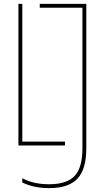

<svg xmlns="http://www.w3.org/2000/svg" viewBox="-20 -750 540 990"><path d="M75 0V-730H95V-20H315V0ZM233 220Q155 220 95 191V169Q125 185 159 192.5Q193 200 233 200Q325 200 365 157Q405 114 405 15V-710H185V-730H425V15Q425 122 379.5 171Q334 220 233 220Z"/></svg>

Font: M PLUS 1 Code Thin
Style: Regular
Weight: 250
Designer: Coji Morishita
Foundry: UNDERFOREST DESIGN
Version: Version 1.002